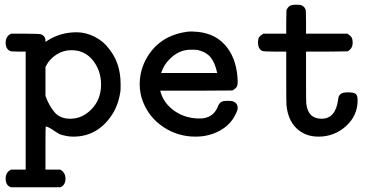

<svg xmlns="http://www.w3.org/2000/svg" viewBox="-20 -574 1615 815"><path d="M4 -393Q4 -420 27 -431H89Q149 -431 155 -428Q173 -421 173 -401V-396L182 -402Q237 -437 305 -437Q345 -437 382.5 -417.5Q420 -398 441 -369Q492 -308 492 -217Q492 -189 491 -185Q481 -121 450 -79Q390 6 291 6Q264 6 234 -4Q229 -6 206 -21.5Q183 -37 174 -37Q173 -37 173 54V146H236Q258 159 258 184Q258 212 236 221H27Q4 214 4 184Q4 157 27 146H89V-355H58L27 -356Q4 -363 4 -393ZM409 -215Q409 -274 374.5 -317.5Q340 -361 283 -361Q249 -361 220 -342.5Q191 -324 177 -297L173 -290V-167Q189 -123 212.5 -96.5Q236 -70 278 -70Q330 -70 369.5 -111.5Q409 -153 409 -215Z M773 -439 783 -440Q793 -440 799 -440Q884 -438 932.5 -386Q981 -334 988 -247Q989 -240 989 -228Q989 -211 984 -204Q979 -197 967 -190L813 -189H660L663 -179Q678 -132 723 -101.5Q768 -71 828 -71Q887 -71 907 -127Q912 -138 923 -143Q929 -146 947 -146Q965 -146 971 -143Q989 -135 989 -116Q989 -106 978 -85Q957 -43 911.5 -18.5Q866 6 810 6Q735 6 674 -34.5Q613 -75 587 -142Q573 -176 573 -217Q573 -279 606 -333.5Q639 -388 695 -416Q730 -433 773 -439ZM902 -264Q893 -307 874.5 -330Q856 -353 819 -362Q813 -363 789 -363Q740 -363 701 -324Q675 -299 664 -264Z M1457 -182Q1482 -182 1490 -175.5Q1498 -169 1498 -148Q1498 -83 1448.5 -38.5Q1399 6 1332 6Q1274 6 1237 -31Q1202 -66 1196 -128Q1195 -134 1195 -247V-355H1146Q1099 -355 1093 -358Q1075 -366 1075 -395Q1076 -412 1080.5 -417.5Q1085 -423 1098 -431H1195V-481L1196 -532Q1203 -545 1211 -549.5Q1219 -554 1239 -554Q1255 -554 1261 -551Q1272 -546 1277 -534Q1279 -529 1279 -480V-431H1455Q1456 -430 1459.5 -427.5Q1463 -425 1464 -424Q1465 -423 1467.5 -421Q1470 -419 1471 -417.5Q1472 -416 1473.5 -413Q1475 -410 1475.5 -407.5Q1476 -405 1476.5 -401Q1477 -397 1477 -393Q1477 -367 1455 -356L1367 -355H1279V-249Q1279 -140 1280 -135Q1287 -70 1345 -70Q1404 -70 1415 -149Q1416 -167 1425 -174Q1433 -182 1457 -182Z"/></svg>

Font: KaTeX_Typewriter
Style: Regular
Weight: 400
Version: Version 1.1; ttfautohint (v1.3)